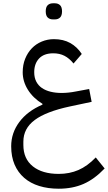

<svg xmlns="http://www.w3.org/2000/svg" viewBox="-20 -843 656 1167"><path d="M337 304Q272 304 218.5 287.5Q165 271 127 238Q89 205 68.5 157Q48 109 48 46Q48 -35 97.5 -101.5Q147 -168 238 -207V-212Q181 -247 149.5 -297.5Q118 -348 118 -404Q118 -449 133 -486Q148 -523 173.5 -549.5Q199 -576 234 -590.5Q269 -605 308 -605Q365 -605 407 -581.5Q449 -558 477 -515L427 -457Q401 -489 371.5 -504Q342 -519 304 -519Q247 -519 217.5 -487.5Q188 -456 188 -404Q188 -371 200.5 -347Q213 -323 235 -308Q257 -293 287.5 -285.5Q318 -278 354 -278Q396 -278 441 -287L522 -302L537 -224L405 -196Q260 -165 191 -113.5Q122 -62 122 18V38Q122 122 179.5 168Q237 214 337 214Q402 214 456.5 190.5Q511 167 562 114L616 181Q554 246 487.5 275Q421 304 337 304ZM302 -725Q282 -725 270 -736.5Q258 -748 258 -774Q258 -800 270 -811.5Q282 -823 302 -823H313Q333 -823 345 -811.5Q357 -800 357 -774Q357 -748 345 -736.5Q333 -725 313 -725Z"/></svg>

Font: IBM Plex Sans Arabic
Style: Regular
Weight: 400
Designer: Mike Abbink, Paul van der Laan, Pieter van Rosmalen, Wael Morcos, Khajak Apelian
Foundry: Bold Monday
Version: Version 1.005